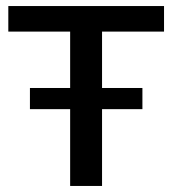

<svg xmlns="http://www.w3.org/2000/svg" viewBox="-20 -615 570 635"><path d="M212 0V-510.5H7.5V-595H522.5V-510.5H317.5V0ZM79 -254V-324H451V-254Z"/></svg>

Font: Encode Sans SC Medium
Style: Regular
Weight: 500
Version: Version 3.002